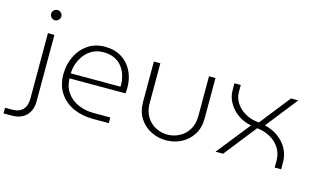

<svg xmlns="http://www.w3.org/2000/svg" viewBox="-173 -968 2271 1376"><g transform="rotate(15 963.0 -280.0)"><path d="M-78 128 -77 86H-27Q28 86 54.5 57Q81 28 81 -26V-510H129V-17Q129 50 90 89Q51 128 -17 128ZM105 -612Q90 -612 78.5 -623.5Q67 -635 67 -650Q67 -666 78.5 -677Q90 -688 105 -688Q120 -688 131.5 -677Q143 -666 143 -650Q143 -635 131.5 -623.5Q120 -612 105 -612Z M550 0Q470 0 405 -29.5Q340 -59 302 -116Q264 -173 264 -255Q264 -326 293 -387Q322 -448 375.5 -485Q429 -522 502 -522Q574 -522 625.5 -490Q677 -458 704.5 -403.5Q732 -349 732 -281Q732 -270 731.5 -259Q731 -248 729 -237H314Q316 -174 348 -130Q380 -86 432 -64Q484 -42 544 -42H669V0ZM314 -274H683Q684 -294 680.5 -321Q677 -348 666 -375.5Q655 -403 634.5 -427Q614 -451 581 -466Q548 -481 500 -481Q457 -481 422.5 -463Q388 -445 364 -414.5Q340 -384 327 -347.5Q314 -311 314 -274Z M1095 13Q1036 13 983.5 -13.5Q931 -40 899 -90Q867 -140 867 -212V-510H915V-215Q915 -155 941 -113Q967 -71 1008 -50Q1049 -29 1094 -29Q1141 -29 1182.5 -50.5Q1224 -72 1250 -113.5Q1276 -155 1276 -215V-510H1324V-212Q1324 -140 1292 -90Q1260 -40 1208 -13.5Q1156 13 1095 13Z M1461 0 1658 -248Q1603 -258 1559.5 -288.5Q1516 -319 1490.5 -363.5Q1465 -408 1465 -458V-509H1512V-458Q1512 -410 1539.5 -371Q1567 -332 1611.5 -309Q1656 -286 1707 -283L1885 -509H1939L1754 -274Q1811 -261 1854.5 -229.5Q1898 -198 1923 -152.5Q1948 -107 1948 -52V0H1900V-52Q1900 -103 1875 -143Q1850 -183 1806.5 -208.5Q1763 -234 1706 -240L1517 0Z"/></g></svg>

Font: MuseoModerno Thin ExtraLight
Style: Regular
Weight: 250
Version: Version 1.002